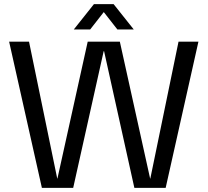

<svg xmlns="http://www.w3.org/2000/svg" viewBox="-20 -906 1001 926"><path d="M182 0 24 -705H120L256 -45H257L403 -705H558L704 -45H705L841 -705H937L779 0H628L482 -659H480L333 0ZM336 -764 433 -886H528L625 -764H546L460 -874H501L415 -764Z"/></svg>

Font: TikTok Sans 24pt
Style: Regular
Weight: 400
Version: Version 4.000